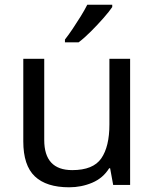

<svg xmlns="http://www.w3.org/2000/svg" viewBox="-20 -786 658 816"><path d="M533 -536V0H461L448 -71H444Q418 -29 372 -9.5Q326 10 274 10Q177 10 128 -36.5Q79 -83 79 -185V-536H168V-191Q168 -63 287 -63Q376 -63 410.5 -113Q445 -163 445 -257V-536ZM457 -756Q445 -738 420 -709.5Q395 -681 366.5 -652.5Q338 -624 314 -606H256V-618Q271 -637 288.5 -663Q306 -689 323 -716.5Q340 -744 351 -766H457Z"/></svg>

Font: Noto Sans Historical
Style: Regular
Weight: 400
Designer: Monotype Design Team
Foundry: Monotype Imaging Inc.
Version: Version 2.013; ttfautohint (v1.8.4.7-5d5b)